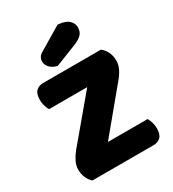

<svg xmlns="http://www.w3.org/2000/svg" viewBox="-203 -961 965 1072"><g transform="rotate(-30 280.0 -425.5)"><path d="M308 -466H62Q55 -477 49 -496Q43 -515 43 -536Q43 -575 60.5 -592Q78 -609 106 -609H479Q523 -573 523 -513Q523 -488 511.5 -463.5Q500 -439 482 -417L255 -143H511Q518 -132 524 -113Q530 -94 530 -73Q530 -34 512.5 -17Q495 0 467 0H73Q56 -14 45 -38Q34 -62 34 -93Q34 -118 47 -144Q60 -170 78 -192ZM339 -851Q388 -847 409 -827.5Q430 -808 430 -782Q430 -753 413.5 -736Q397 -719 362 -705L225 -651Q196 -657 178.5 -675Q161 -693 161 -715Q161 -729 168.5 -742Q176 -755 192 -763Z"/></g></svg>

Font: Baloo Bhai
Style: Regular
Weight: 400
Designer: Supriya Tembe, Noopur Datye and Ek Type
Foundry: Ek Type
Version: Version 1.443;PS 1.000;hotconv 16.6.51;makeotf.lib2.5.65220;